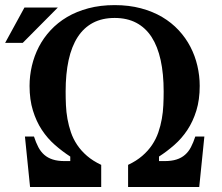

<svg xmlns="http://www.w3.org/2000/svg" viewBox="-40 -747 888 767"><path d="M418 -675.3Q368.2 -675.3 331.3 -655.8Q294.4 -636.2 270.3 -598.9Q246.1 -561.5 234.1 -506.8Q222.2 -452.1 222.2 -381.3Q222.2 -354.5 223.4 -326.9Q224.6 -299.3 229.5 -272Q234.4 -244.6 243.4 -218.3Q252.4 -191.9 268.3 -168.2Q284.2 -144.5 307.6 -124.3Q331.1 -104 364.3 -88.4V0H80.1L59.6 -201.7H95.7Q103.5 -177.7 113 -159.4Q122.6 -141.1 136.7 -128.7Q150.9 -116.2 170.7 -109.9Q190.4 -103.5 218.3 -103.5H240.7V-121.6Q209 -142.1 179.4 -168Q149.9 -193.8 127.4 -227.8Q105 -261.7 91.6 -305.2Q78.1 -348.6 78.1 -403.8Q78.1 -444.3 87.4 -484.1Q96.7 -523.9 115.2 -559.8Q133.8 -595.7 162.1 -626.2Q190.4 -656.7 228 -679Q265.6 -701.2 313.2 -713.9Q360.8 -726.6 418 -726.6Q475.1 -726.6 522.7 -713.9Q570.3 -701.2 607.9 -679Q645.5 -656.7 673.8 -626.2Q702.1 -595.7 720.7 -559.8Q739.3 -523.9 748.5 -484.1Q757.8 -444.3 757.8 -403.8Q757.8 -348.6 744.4 -305.2Q731 -261.7 708.5 -227.8Q686 -193.8 656.5 -168Q627 -142.1 595.2 -121.6V-103.5H617.7Q645.5 -103.5 665.3 -109.9Q685.1 -116.2 699.2 -128.7Q713.4 -141.1 722.9 -159.4Q732.4 -177.7 740.2 -201.7H776.4L755.9 0H471.7V-88.4Q504.9 -104 528.3 -124.3Q551.8 -144.5 567.6 -168.2Q583.5 -191.9 592.5 -218.3Q601.6 -244.6 606.4 -272Q611.3 -299.3 612.5 -326.9Q613.8 -354.5 613.8 -381.3Q613.8 -452.1 601.8 -506.8Q589.8 -561.5 565.7 -598.9Q541.5 -636.2 504.6 -655.8Q467.8 -675.3 418 -675.3ZM57.6 -716.8H190.9L50.8 -575.7H-19.5Z"/></svg>

Font: Arian AMU Serif
Style: Bold
Weight: 700
Designer: Ruben Hakobyan (Tarumian)
Foundry: Ruben Hakobyan (Tarumian)
Version: Version 1.002